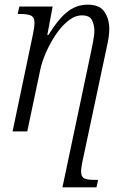

<svg xmlns="http://www.w3.org/2000/svg" viewBox="-20 -564 535 824"><path d="M34 0 121 -415Q124 -428 126 -442.5Q128 -457 128 -466Q128 -490 113 -497Q98 -504 68 -504H56L63 -536H206L183 -414H188Q228 -480 267.5 -512Q307 -544 356 -544Q408 -544 428.5 -513Q449 -482 449 -440Q449 -414 442.5 -382Q436 -350 431 -328L336 119Q332 136 330 150.5Q328 165 328 172Q328 195 341.5 201.5Q355 208 384 208H401L394 240H248L366 -319Q371 -343 378 -377.5Q385 -412 385 -433Q385 -456 375 -477Q365 -498 332 -498Q302 -498 273 -475Q244 -452 219.5 -415.5Q195 -379 177 -338Q159 -297 152 -261L97 0Z"/></svg>

Font: Noto Serif SemiCondensed Light
Style: Italic
Weight: 300
Width: 4
Italic angle: -12°
Designer: Monotype Design Team
Foundry: Monotype Imaging Inc.
Version: Version 2.013; ttfautohint (v1.8.4.7-5d5b)